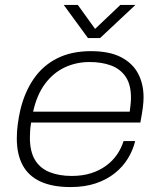

<svg xmlns="http://www.w3.org/2000/svg" viewBox="-20 -745 646 777"><path d="M265 12Q193 12 144.5 -10Q96 -32 72 -76Q48 -120 48 -185Q48 -215 52 -243.5Q56 -272 62 -299Q80 -374 117.5 -427.5Q155 -481 212.5 -509.5Q270 -538 348 -538Q423 -538 470 -513.5Q517 -489 539 -447Q561 -405 561 -351Q561 -333 558 -309.5Q555 -286 548 -249H106Q103 -232 102 -217Q101 -202 101 -188Q101 -132 121.5 -98Q142 -64 180.5 -48.5Q219 -33 270 -33Q314 -33 348.5 -44Q383 -55 409.5 -74.5Q436 -94 453.5 -119.5Q471 -145 480 -174H527Q518 -137 497.5 -103.5Q477 -70 444.5 -44Q412 -18 367.5 -3Q323 12 265 12ZM114 -293H505Q507 -309 508.5 -323Q510 -337 510 -350Q510 -403 488.5 -434.5Q467 -466 429.5 -480Q392 -494 342 -494Q288 -494 241.5 -472Q195 -450 162 -405.5Q129 -361 114 -293ZM528 -725 385 -591H336L238 -725H295L375 -614H350L467 -725Z"/></svg>

Font: Archivo SemiExpanded Thin
Style: Italic
Weight: 250
Width: 6
Italic angle: -10°
Designer: Hector Gatti
Foundry: Omnibus-Type
Version: Version 2.001